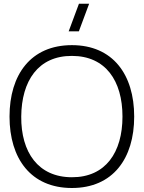

<svg xmlns="http://www.w3.org/2000/svg" viewBox="-20 -972 754 1008"><path d="M357.5 15C572.5 15 684.5 -139.5 684.5 -360C684.5 -580.5 572.5 -735 357.5 -735C142 -735 30 -580.5 30 -360C30 -139.5 142 15 357.5 15ZM91.5 -360C93 -547.5 180.5 -679 357.5 -678.5C534.5 -678.5 623 -547.5 623 -360C623 -172.5 534.5 -41 357.5 -41.5C180.5 -41.5 90 -172.5 91.5 -360ZM340.5 -807.5H394L448 -952.5H394.5Z"/></svg>

Font: Eudonet Light
Style: Regular
Weight: 300
Designer: Mikhail Sharanda
Foundry: Mikhail Sharanda
Version: Version 4.503;Glyphs 3.1.2 (3151)